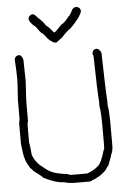

<svg xmlns="http://www.w3.org/2000/svg" viewBox="-59 -925 618 957"><g transform="rotate(-5 250.0 -446.5)"><path d="M52.7 -668Q68.4 -668 74.2 -642.6Q76.2 -551.8 76.2 -535.2Q70.3 -444.8 70.3 -431.6V-339.8Q66.4 -320.8 66.4 -318.4V-230.5Q70.3 -216.3 74.2 -168Q87.9 -127.4 125 -101.6Q155.8 -72.8 195.3 -64.5Q221.2 -58.6 246.1 -56.6Q246.1 -52.2 263.7 -50.8H341.8Q375 -62.5 394.5 -80.1Q414.1 -92.3 433.6 -160.2Q437.5 -160.2 437.5 -183.6V-275.4Q437.5 -355.5 431.6 -377V-402.3Q427.7 -445.8 423.8 -634.8Q420.4 -634.8 419.9 -644.5Q423.3 -666 441.4 -666Q454.6 -666 464.8 -644.5Q468.8 -454.6 472.7 -404.3V-378.9Q478.5 -357.4 478.5 -273.4V-181.6Q478.5 -149.4 468.8 -134.8Q468.8 -128.4 453.1 -89.8Q453.1 -84 439.5 -68.4Q437.5 -58.1 402.3 -33.2Q371.6 -15.6 363.3 -15.6Q362.3 -9.8 347.7 -9.8H281.2Q245.6 -9.8 222.7 -17.6Q183.6 -17.6 121.1 -48.8Q121.1 -53.2 74.2 -87.9Q74.2 -90.8 60.5 -103.5Q37.1 -143.1 37.1 -154.3Q31.7 -167 25.4 -226.6V-330.1Q25.4 -332.5 29.3 -351.6V-445.3Q35.2 -531.7 35.2 -544.9Q35.2 -589.8 31.2 -650.4Q37.6 -668 52.7 -668ZM359.4 -882.8Q380.9 -878.4 380.9 -859.4Q373 -829.6 322.3 -779.3Q297.9 -762.7 277.3 -738.3L246.1 -714.8H238.3Q229 -714.8 205.1 -736.3Q185.1 -763.2 179.7 -765.6Q173.3 -767.1 150.4 -800.8Q118.2 -825.2 117.2 -845.7Q123 -865.2 140.6 -865.2Q147.9 -865.2 164.1 -845.7Q191.4 -821.8 201.2 -802.7Q207 -802.7 238.3 -765.6H240.2Q245.6 -766.6 277.3 -800.8Q295.4 -809.6 316.4 -837.9Q326.7 -844.7 337.9 -871.1Q348.1 -882.8 359.4 -882.8Z"/></g></svg>

Font: CEF Fonts CJK Mono
Style: Regular
Weight: 400
Designer: PartyBoss (派对大魔王)
Version: Release 2.25